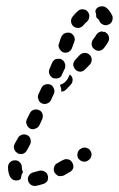

<svg xmlns="http://www.w3.org/2000/svg" viewBox="-20 -579 386 624"><path d="M134 9Q136 5 136 0Q137 -4 135 -9Q133 -18 124 -22Q116 -26 107 -24Q98 -21 89 -19Q80 -17 75 -10Q69 -2 71 7Q72 12 74 15Q77 19 81 22Q84 24 89 25Q93 26 97 25Q108 23 120 19Q125 18 128 15Q132 12 134 9ZM12 -6Q6 -19 6 -36Q6 -45 13 -52Q19 -58 29 -58Q38 -58 44 -52Q51 -45 51 -36Q51 -28 53 -24Q54 -23 54 -22Q54 -21 55 -20Q50 -13 49 -5Q48 -2 48 1Q47 3 45 4Q43 5 42 6Q33 9 24 6Q16 2 12 -6ZM215 -50Q213 -54 210 -57Q206 -60 202 -61Q197 -62 193 -62Q189 -61 185 -59Q175 -54 167 -49Q158 -45 156 -36Q153 -27 157 -19Q159 -15 163 -12Q166 -9 170 -7Q175 -6 179 -7Q184 -7 188 -9Q197 -14 207 -20Q215 -24 218 -33Q220 -42 215 -50ZM273 -90Q271 -94 267 -96Q263 -98 259 -99Q255 -100 250 -99Q246 -98 242 -95H241Q233 -89 232 -80Q230 -71 235 -63Q238 -60 242 -57Q245 -55 250 -54Q254 -53 259 -54Q263 -55 267 -58L268 -59Q276 -64 277 -73Q279 -82 273 -90ZM26 -95Q27 -91 30 -87Q33 -84 37 -81Q45 -77 54 -79Q63 -82 67 -90Q71 -96 78 -110Q80 -114 80 -118Q80 -123 79 -127Q78 -131 75 -135Q72 -138 68 -140Q59 -144 51 -141Q42 -138 38 -130Q31 -118 28 -112Q26 -108 25 -104Q25 -99 26 -95ZM67 -174Q68 -170 71 -167Q74 -163 78 -161Q87 -157 95 -161Q104 -164 108 -172L117 -191Q119 -196 119 -200Q120 -204 118 -209Q117 -213 114 -216Q111 -220 107 -221Q98 -225 89 -222Q81 -219 77 -211L67 -191Q66 -187 65 -183Q65 -178 67 -174ZM107 -277 105 -273Q103 -269 103 -264Q103 -260 105 -256Q106 -251 109 -248Q112 -245 116 -243Q125 -239 134 -243Q142 -246 146 -254L148 -259L155 -274Q159 -282 155 -291Q152 -300 144 -304Q135 -307 126 -304Q118 -301 114 -292ZM195 -288 210 -304Q216 -310 216 -320Q216 -329 209 -335Q208 -336 208 -336Q207 -337 207 -337L203 -329Q200 -321 194 -315Q188 -308 179 -305Q177 -304 175 -303Q176 -301 176 -299Q180 -291 179 -281Q184 -282 188 -283Q192 -285 195 -288ZM153 -325Q157 -324 162 -324Q166 -324 170 -325Q175 -327 178 -330Q181 -334 182 -338L191 -357Q194 -366 190 -375Q187 -383 178 -387Q174 -388 170 -388Q165 -388 161 -387Q157 -385 154 -382Q151 -379 149 -374L141 -355Q137 -346 141 -337Q145 -329 153 -325ZM271 -401Q268 -404 263 -406Q259 -407 255 -407Q250 -407 246 -405Q242 -403 239 -400L224 -384Q218 -377 218 -368Q219 -359 226 -352Q232 -346 242 -346Q251 -347 257 -354L272 -369Q278 -376 278 -385Q278 -395 271 -401ZM173 -421Q175 -417 178 -414Q181 -411 185 -409Q194 -406 203 -410Q211 -415 214 -423Q218 -433 221 -442Q225 -451 221 -460Q217 -468 209 -472Q205 -473 200 -473Q196 -473 191 -471Q187 -470 184 -466Q181 -463 179 -459Q175 -449 172 -438Q170 -434 170 -429Q171 -425 173 -421ZM324 -473Q324 -474 323 -474Q323 -474 322 -475Q316 -475 310 -477Q305 -476 300 -473Q296 -471 293 -466Q289 -459 282 -450Q277 -443 278 -434Q279 -424 287 -419Q294 -413 303 -414Q313 -416 318 -423Q326 -433 331 -442Q336 -450 334 -459Q332 -468 324 -473ZM219 -493Q223 -490 227 -489Q232 -488 236 -488Q240 -489 244 -491Q248 -493 251 -497Q257 -504 263 -509Q266 -512 268 -516Q270 -520 270 -525Q271 -529 269 -534Q268 -538 265 -541Q262 -545 258 -547Q254 -548 249 -549Q245 -549 241 -548Q236 -546 233 -543Q224 -535 216 -525Q210 -517 211 -508Q212 -499 219 -493ZM324 -555Q331 -550 336 -543Q341 -536 345 -528Q348 -519 344 -510Q341 -502 332 -499Q323 -495 315 -499Q306 -503 303 -511Q301 -516 298 -518Q296 -519 295 -520Q294 -521 293 -523Q293 -523 293 -523Q293 -533 290 -542Q290 -542 290 -543Q290 -545 291 -546Q292 -548 292 -549Q298 -557 307 -558Q316 -560 324 -555Z"/></svg>

Font: FRB American Cursive Guidelines Arrows Dashed Extrabold
Style: Bold Italic
Weight: 800
Italic angle: -25°
Version: Version 2.0;Modular Font Editor K font №1